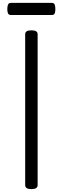

<svg xmlns="http://www.w3.org/2000/svg" viewBox="-20 -1308 439 1342"><path d="M199 14Q178 14 167 7Q156 0 156 -14V-1069Q156 -1083 167 -1089.5Q178 -1096 199 -1096Q221 -1096 232 -1089.5Q243 -1083 243 -1069V-14Q243 0 232 7Q221 14 199 14ZM58 -1203Q41 -1203 36 -1214.5Q31 -1226 31 -1244Q31 -1263 36 -1275.5Q41 -1288 58 -1288H340Q358 -1288 362.5 -1275.5Q367 -1263 367 -1244Q367 -1226 362.5 -1214.5Q358 -1203 340 -1203Z"/></svg>

Font: Playwrite PT
Style: Regular
Weight: 400
Designer: Veronika Burian, José Scaglione
Foundry: TypeTogether
Version: Version 1.002